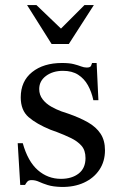

<svg xmlns="http://www.w3.org/2000/svg" viewBox="-20 -728 481 759"><path d="M222 11Q189 10 168.5 3.5Q148 -3 134 -9.5Q120 -16 105 -16Q94 -16 89 -11Q84 -6 79 3H60L50 -162H70Q90 -90 129.5 -55.5Q169 -21 221 -21Q264 -21 291 -42Q318 -63 318 -103Q318 -134 302 -152Q286 -170 260 -182.5Q234 -195 205 -206L180 -215Q124 -238 93 -265Q62 -292 62 -343Q62 -407 107 -443Q152 -479 225 -479Q254 -479 271.5 -474.5Q289 -470 300.5 -465.5Q312 -461 323 -461Q337 -461 340 -468Q343 -475 344 -479H362L369 -332H349Q342 -365 327.5 -391Q313 -417 289 -432.5Q265 -448 229 -448Q189 -448 162 -428Q135 -408 135 -376Q135 -353 148.5 -335.5Q162 -318 182.5 -306.5Q203 -295 222 -288L249 -279Q295 -263 327.5 -244.5Q360 -226 377.5 -199.5Q395 -173 395 -134Q395 -90 373 -57Q351 -24 312 -6Q273 12 222 11ZM184 -554 87 -708H124L221 -615L314 -708H351L252 -554Z"/></svg>

Font: Frank Ruhl Libre
Style: Regular
Weight: 400
Designer: Yanek Iontef
Foundry: Fontef
Version: Version 6.004